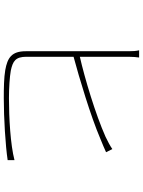

<svg xmlns="http://www.w3.org/2000/svg" viewBox="113 -904 773 1040"><g transform="rotate(90 500.0 -384.5)"><path d="M288 -396C403 -427 608 -488 732 -541C759 -551 786 -564 805 -572L788 -606C771 -594 746 -581 721 -569C600 -515 403 -456 288 -430V-693C288 -720 290 -734 292 -751H253C257 -734 258 -718 258 -693V-137C258 -61 293 -38 360 -26C400 -19 458 -18 512 -18C620 -18 769 -27 848 -39V-76C764 -54 619 -46 512 -46C458 -46 396 -50 363 -56C311 -67 288 -82 288 -141Z"/></g></svg>

Font: Noto Sans CJK Thin
Style: Regular
Weight: 100
Designer: Ryoko NISHIZUKA (kana & ideographs); Paul D. Hunt (Latin, Greek & Cyrillic); Wenlong ZHANG (bopomofo); Sandoll Communica
Foundry: Adobe Systems Incorporated
Version: Version 1.000;PS 1;hotconv 1.0.78;makeotf.lib2.5.61930